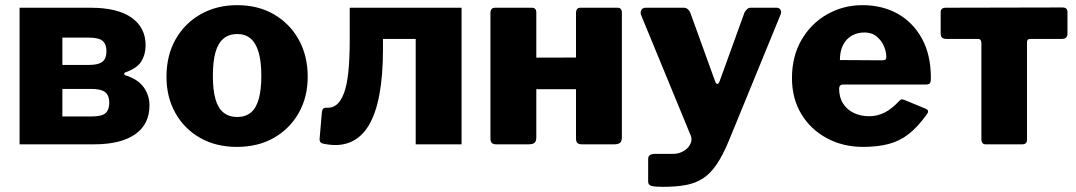

<svg xmlns="http://www.w3.org/2000/svg" viewBox="-20 -560 4177 745"><path d="M56 0V-530H331Q436 -530 490.5 -491.5Q545 -453 545 -384Q545 -349 528.5 -322Q512 -295 466 -279Q462 -278 462 -274Q462 -270 466 -268Q515 -253 537.5 -221.5Q560 -190 560 -151Q560 -78 504.5 -39Q449 0 345 0ZM333 -108Q375 -108 389.5 -121Q404 -134 404 -162Q404 -189 388.5 -202Q373 -215 333 -215H222V-108ZM322 -308Q349 -308 364.5 -313.5Q380 -319 386.5 -331Q393 -343 393 -362Q393 -388 378.5 -401Q364 -414 325 -414H222V-308Z M899 10Q818 10 756.5 -25Q695 -60 660.5 -121.5Q626 -183 626 -262Q626 -346 662 -408.5Q698 -471 760 -505.5Q822 -540 900 -540Q982 -540 1043.5 -504Q1105 -468 1139.5 -405.5Q1174 -343 1174 -262Q1174 -183 1139 -121.5Q1104 -60 1042.5 -25Q981 10 899 10ZM900 -106Q932 -106 953 -123Q974 -140 984 -176Q994 -212 994 -266Q994 -321 983.5 -357Q973 -393 952.5 -410.5Q932 -428 900 -428Q869 -428 847.5 -410.5Q826 -393 816 -357Q806 -321 806 -266Q806 -211 816 -175.5Q826 -140 847.5 -123Q869 -106 900 -106Z M1237 -2Q1220 -4 1220 -20L1229 -125Q1231 -143 1246 -142Q1268 -140 1285 -153Q1302 -166 1314 -197Q1326 -228 1331.5 -279Q1337 -330 1337 -405V-530H1771V0H1593V-409H1466V-369Q1466 -267 1452 -192.5Q1438 -118 1410 -72Q1382 -26 1338.5 -8Q1295 10 1237 -2Z M2061 -511V-27Q2061 -12 2054 -6Q2047 0 2031 0H1907Q1893 0 1888 -5.5Q1883 -11 1883 -23V-509Q1883 -530 1901 -530H2044Q2061 -530 2061 -511ZM2393 -511V-27Q2393 -12 2386 -6Q2379 0 2363 0H2239Q2225 0 2220 -5.5Q2215 -11 2215 -23V-509Q2215 -530 2232 -530H2376Q2393 -530 2393 -511ZM1929 -214Q1907 -214 1907 -234V-318Q1907 -336 1927 -336L2302 -337Q2322 -337 2322 -319V-234Q2322 -214 2300 -214Z M2552 165Q2521 165 2508 161.5Q2495 158 2495 145V55Q2495 48 2501 42.5Q2507 37 2523 37H2592Q2610 37 2625 30Q2640 23 2649 13Q2658 3 2661.5 -9Q2665 -21 2661 -32L2467 -503Q2464 -514 2469 -522Q2474 -530 2485 -530H2633Q2642 -530 2648.5 -524.5Q2655 -519 2658 -512L2755 -244Q2758 -235 2763 -234.5Q2768 -234 2772 -244L2869 -512Q2873 -519 2879 -524.5Q2885 -530 2893 -530H2993Q3004 -530 3008.5 -522Q3013 -514 3009 -504L2809 -16Q2785 42 2761 77.5Q2737 113 2708 132Q2679 151 2641 158Q2603 165 2552 165Z M3236 -216Q3236 -182 3251.5 -158Q3267 -134 3293.5 -121.5Q3320 -109 3353 -109Q3383 -109 3411 -122.5Q3439 -136 3471 -170Q3475 -174 3478 -174.5Q3481 -175 3490 -172L3572 -138Q3588 -131 3576 -116Q3541 -67 3505.5 -39.5Q3470 -12 3427 -1Q3384 10 3329 10Q3251 10 3188 -24Q3125 -58 3089 -118Q3053 -178 3053 -257Q3053 -342 3090.5 -406Q3128 -470 3190.5 -505Q3253 -540 3326 -540Q3404 -540 3463.5 -506.5Q3523 -473 3557.5 -410Q3592 -347 3592 -257Q3592 -245 3589.5 -239Q3587 -233 3575 -232H3250Q3244 -232 3240 -228Q3236 -224 3236 -216ZM3402 -326Q3412 -326 3415.5 -328.5Q3419 -331 3419 -340Q3419 -359 3410 -380.5Q3401 -402 3382 -418Q3363 -434 3334 -434Q3307 -434 3285 -421.5Q3263 -409 3251 -385Q3239 -361 3239 -327Z M4100 -409H3978Q3965 -409 3965 -397V-17Q3965 0 3946 0H3805Q3788 0 3788 -20V-392Q3788 -409 3774 -409H3652Q3630 -409 3630 -429V-513Q3630 -530 3650 -530L4102 -531Q4122 -531 4122 -514V-429Q4122 -409 4100 -409Z"/></svg>

Font: Libre Franklin ExtraBold
Style: Regular
Weight: 800
Designer: Pablo Impallari, Rodrigo Fuenzalida, Nhung Nguyen
Foundry: Impallari Type
Version: Version 3.000